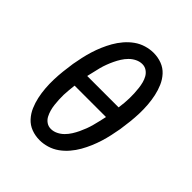

<svg xmlns="http://www.w3.org/2000/svg" viewBox="-206 -873 1012 1012"><g transform="rotate(45 300.0 -367.5)"><path d="M255 8Q222 8 193 -3Q164 -14 143.5 -36.5Q123 -59 111 -87Q99 -115 92.5 -145Q86 -175 83.5 -207Q81 -239 82 -271Q83 -303 86.5 -335.5Q90 -368 95 -401Q100 -429 106 -456.5Q112 -484 120.5 -511.5Q129 -539 140.5 -566Q152 -593 166.5 -618.5Q181 -644 201 -667.5Q221 -691 245.5 -708.5Q270 -726 298.5 -734.5Q327 -743 354 -743Q387 -743 416 -732Q445 -721 465.5 -698.5Q486 -676 498 -648Q510 -620 516.5 -590Q523 -560 525.5 -528Q528 -496 527 -464Q526 -432 522.5 -399.5Q519 -367 514 -334Q509 -306 503 -278.5Q497 -251 488.5 -223.5Q480 -196 468.5 -169Q457 -142 442.5 -116.5Q428 -91 408 -67.5Q388 -44 363.5 -26.5Q339 -9 310.5 -0.5Q282 8 255 8ZM193 -409H427Q430 -428 431.5 -446.5Q433 -465 433.5 -483.5Q434 -502 433 -520Q432 -538 430 -556Q428 -574 423.5 -591.5Q419 -609 410.5 -624Q402 -639 387.5 -649Q373 -659 354 -659Q335 -659 316.5 -650Q298 -641 283.5 -626.5Q269 -612 258 -594.5Q247 -577 238.5 -559Q230 -541 223 -522.5Q216 -504 211 -485Q206 -466 202 -447Q198 -428 193 -409ZM255 -76Q274 -76 292.5 -85Q311 -94 325.5 -108.5Q340 -123 351 -140.5Q362 -158 370.5 -176Q379 -194 386 -212.5Q393 -231 398 -250Q403 -269 407.5 -288Q412 -307 416 -326H182Q180 -307 178 -288.5Q176 -270 175.5 -251.5Q175 -233 176 -215Q177 -197 179 -179Q181 -161 186 -143.5Q191 -126 199 -111Q207 -96 221.5 -86Q236 -76 255 -76Z"/></g></svg>

Font: Iosevka Aile Medium
Style: Italic
Weight: 500
Italic angle: -9°
Designer: Belleve Invis
Foundry: Belleve Invis
Version: Version 31.1.0; ttfautohint (v1.8.4)